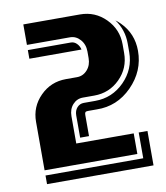

<svg xmlns="http://www.w3.org/2000/svg" viewBox="-80 -706 720 834"><g transform="rotate(-10 280.0 -289.5)"><path d="M549.8 -440.9Q549.8 -351.6 484.4 -285.4Q418.9 -219.2 329.1 -221.2H290Q281.7 -221.2 278.8 -218Q275.9 -214.8 275.9 -206.1V-112.8H236.8V-210.9Q236.8 -231.9 248.8 -245.4Q260.7 -258.8 278.8 -258.8H329.1Q404.3 -258.8 457.8 -312.7Q511.2 -366.7 511.2 -441.9V-480Q511.2 -540.5 476.1 -587.9Q486.3 -580.6 497.1 -569.8Q549.8 -517.1 549.8 -440.9ZM529.8 61H60.1V22.9H491.2V-90.8H529.8ZM488.8 -441.9Q488.8 -375 442.1 -328.6Q395.5 -282.2 329.1 -282.2H278.8Q252 -282.2 233.9 -262.2Q215.8 -242.2 215.8 -210.9V-90.8H469.2V0H60.1V-213.9Q60.1 -280.3 106.7 -327.1Q153.3 -374 220.2 -374H269Q295.9 -374 314.5 -394.8Q333 -415.5 333 -446.8V-476.1Q333 -507.3 314.2 -528.6Q295.4 -549.8 269 -549.8H79.1V-640.1H329.1Q395.5 -640.1 442.1 -593Q488.8 -545.9 488.8 -480ZM309.1 -488.8H307.1H79.1V-526.9H269Q283.2 -526.9 294.2 -516.1Q305.2 -505.4 309.1 -488.8Z"/></g></svg>

Font: Laconic
Style: Shadow
Weight: 900
Width: 6
Designer: Robby Woodard
Version: Version 1.000